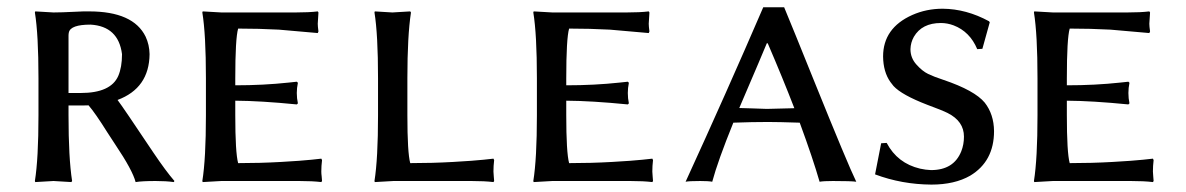

<svg xmlns="http://www.w3.org/2000/svg" viewBox="-20 -494 3236 524"><path d="M313 -346.2Q303.2 -422.4 227.1 -426.8Q172.9 -426.8 168 -405.8Q167 -401.4 167 -397V-240.2H200.2Q282.2 -240.2 302.7 -286.6Q313 -310.5 313 -346.2ZM221.7 -206.5Q212.9 -206.1 204.1 -206.1H167V-179.2Q167 -63 176.8 0L174.8 2.9Q172.9 2.9 126 0L76.2 2.9L75.2 0Q85 -61 85 -179.2V-280.8Q85 -399.9 75.2 -460L76.2 -462.9Q78.1 -462.9 126 -460Q147 -460 184.6 -461.9Q211.9 -463.4 223.1 -462.9Q343.8 -462.9 377.4 -394Q387.7 -372.1 388.2 -346.2Q387.2 -253.4 300.8 -221.2Q315.4 -202.1 397.9 -78.6Q433.1 -26.4 456.1 0L454.1 2.9Q434.1 0 404.8 0Q367.7 0 350.1 2.9Q341.8 -29.3 294.9 -99.1Q287.1 -110.4 272.9 -132.8Q240.2 -185.1 221.7 -206.5Z M584 -460H787.1Q823.2 -460 847.2 -462.9L849.1 -460Q847.2 -431.6 847.2 -429.2Q847.2 -422.4 849.1 -408.2L847.2 -403.8Q847.2 -403.8 741.2 -413.1Q686.5 -416 629.9 -416Q622.1 -388.7 622.1 -279.8V-261.2Q699.2 -261.2 767.6 -268.6Q779.3 -270 790 -271L793 -268.1Q790 -253.9 790 -240.2Q790 -225.6 793 -211.9L790 -209Q690.9 -218.8 622.1 -219.2V-180.2Q622.1 -77.6 629.9 -48.8Q689.9 -48.8 746.6 -52Q803.2 -55.2 830.1 -58.1L856.9 -61L858.9 -57.1Q856.9 -41 856.9 -25.9Q856.9 -20 857.9 -12.5Q858.9 -4.9 858.9 0L856.9 2.9Q832.5 0 796.9 0H584L533.2 2.9L532.2 0Q542 -61 542 -179.2V-280.8Q542 -399.9 532.2 -460L533.2 -462.9Q535.2 -462.9 584 -460Z M1091.8 -179.2Q1091.8 -77.6 1099.6 -48.8Q1159.7 -48.8 1216.3 -52Q1272.9 -55.2 1299.8 -58.1L1326.7 -61L1328.6 -57.1Q1326.7 -41 1326.7 -25.9Q1326.7 -20 1327.6 -12.5Q1328.6 -4.9 1328.6 0L1326.7 2.9Q1302.2 0 1266.6 0H1053.7L1002.9 2.9L1002 0Q1011.7 -61 1011.7 -179.2V-280.8Q1011.7 -399.9 1002 -460L1002.9 -462.9Q1004.9 -462.9 1050.8 -460L1099.6 -462.9L1101.6 -460Q1091.8 -395.5 1091.8 -280.8Z M1487.3 -460H1690.4Q1726.6 -460 1750.5 -462.9L1752.4 -460Q1750.5 -431.6 1750.5 -429.2Q1750.5 -422.4 1752.4 -408.2L1750.5 -403.8Q1750.5 -403.8 1644.5 -413.1Q1589.8 -416 1533.2 -416Q1525.4 -388.7 1525.4 -279.8V-261.2Q1602.5 -261.2 1670.9 -268.6Q1682.6 -270 1693.4 -271L1696.3 -268.1Q1693.4 -253.9 1693.4 -240.2Q1693.4 -225.6 1696.3 -211.9L1693.4 -209Q1594.2 -218.8 1525.4 -219.2V-180.2Q1525.4 -77.6 1533.2 -48.8Q1593.3 -48.8 1649.9 -52Q1706.5 -55.2 1733.4 -58.1L1760.3 -61L1762.2 -57.1Q1760.3 -41 1760.3 -25.9Q1760.3 -20 1761.2 -12.5Q1762.2 -4.9 1762.2 0L1760.3 2.9Q1735.8 0 1700.2 0H1487.3L1436.5 2.9L1435.5 0Q1445.3 -61 1445.3 -179.2V-280.8Q1445.3 -399.9 1435.5 -460L1436.5 -462.9Q1438.5 -462.9 1487.3 -460Z M1981.4 -159.2Q1939 -54.7 1923.8 2Q1914.1 0 1891.1 0Q1860.4 0 1851.1 2Q1961.9 -239.7 2063 -474.1H2120.1Q2144.5 -415.5 2200.7 -275.9Q2294.4 -43.9 2316.9 2Q2304.2 0 2252.9 0Q2228.5 0 2216.8 2Q2198.7 -61 2162.6 -159.2Q2103.5 -161.1 2076.2 -161.1Q2033.2 -161.1 1981.4 -159.2ZM2147.9 -198.7Q2116.2 -280.8 2075.2 -376H2072.8Q2065.4 -358.4 2049.8 -321.3Q2014.6 -239.7 1997.6 -199.2Q2007.8 -199.2 2032.2 -198.2Q2061.5 -197.3 2072.8 -196.8Q2106 -197.3 2147.9 -198.7Z M2384.8 -103 2399.9 -104Q2429.2 -48.3 2491.2 -33.7Q2506.3 -30.3 2521 -29.8Q2583 -29.8 2603.5 -81.1Q2610.8 -99.6 2610.8 -121.1Q2610.8 -163.1 2566.4 -185.5Q2551.8 -192.9 2510.7 -208Q2440.9 -234.9 2418.5 -259.3Q2413.6 -265.1 2410.2 -270Q2390.6 -297.4 2390.1 -339.8Q2390.1 -417.5 2469.7 -453.1Q2508.3 -470.2 2552.7 -470.2Q2617.2 -469.7 2679.2 -436L2681.2 -433.1L2661.1 -360.8L2647 -359.9Q2627 -407.7 2582.5 -424.8Q2565.4 -431.2 2547.9 -431.2Q2496.1 -431.2 2474.1 -393.6Q2465.3 -377.9 2464.8 -359.9Q2464.8 -335.9 2481 -317.9Q2497.1 -299.8 2513.4 -292Q2529.8 -284.2 2553.7 -276.4L2555.2 -275.9Q2640.1 -247.1 2667.5 -213.9Q2692.4 -182.1 2692.9 -136.2Q2692.9 -53.7 2627.9 -14.6Q2585.4 9.8 2522 9.8Q2441.4 9.3 2368.2 -18.1Z M2853.5 -460H3056.6Q3092.8 -460 3116.7 -462.9L3118.7 -460Q3116.7 -431.6 3116.7 -429.2Q3116.7 -422.4 3118.7 -408.2L3116.7 -403.8Q3116.7 -403.8 3010.7 -413.1Q2956.1 -416 2899.4 -416Q2891.6 -388.7 2891.6 -279.8V-261.2Q2968.8 -261.2 3037.1 -268.6Q3048.8 -270 3059.6 -271L3062.5 -268.1Q3059.6 -253.9 3059.6 -240.2Q3059.6 -225.6 3062.5 -211.9L3059.6 -209Q2960.4 -218.8 2891.6 -219.2V-180.2Q2891.6 -77.6 2899.4 -48.8Q2959.5 -48.8 3016.1 -52Q3072.8 -55.2 3099.6 -58.1L3126.5 -61L3128.4 -57.1Q3126.5 -41 3126.5 -25.9Q3126.5 -20 3127.4 -12.5Q3128.4 -4.9 3128.4 0L3126.5 2.9Q3102.1 0 3066.4 0H2853.5L2802.7 2.9L2801.8 0Q2811.5 -61 2811.5 -179.2V-280.8Q2811.5 -399.9 2801.8 -460L2802.7 -462.9Q2804.7 -462.9 2853.5 -460Z"/></svg>

Font: Linux Biolinum Capitals O
Style: Small Caps
Weight: 400
Designer: Philipp H. Poll
Foundry: Philipp H. Poll
Version: Version 1.0.4